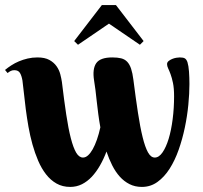

<svg xmlns="http://www.w3.org/2000/svg" viewBox="-36 -735 807 763"><path d="M655.8 -352.1Q655.8 -384.3 651.4 -405.3Q647 -426.3 641.8 -440.2Q636.7 -454.1 632.3 -463.1Q627.9 -472.2 627.9 -480Q627.9 -487.3 633.8 -492.2Q639.6 -497.1 647.7 -500.5Q655.8 -503.9 664.3 -505.4Q672.9 -506.8 678.2 -506.8Q692.4 -506.8 698.7 -502.9Q705.1 -499 709 -487.8Q713.4 -473.6 715.1 -450.4Q716.8 -427.2 716.8 -400.9Q716.8 -363.3 712.4 -318.4Q708 -273.4 698.5 -228Q689 -182.6 674.1 -140.1Q659.2 -97.7 638.2 -64.7Q617.2 -31.7 589.8 -12Q562.5 7.8 527.8 7.8Q500.5 7.8 478.8 -3.2Q457 -14.2 439.9 -33.2Q422.9 -52.2 409.9 -77.9Q397 -103.5 387.2 -132.8Q376 -103 361.3 -77.4Q346.7 -51.8 328.9 -32.7Q311 -13.7 289.6 -2.9Q268.1 7.8 243.2 7.8Q212.4 7.8 188.7 -5.6Q165 -19 147 -42.2Q128.9 -65.4 115.7 -96.2Q102.5 -127 93 -161.1Q83.5 -195.3 77.1 -231.4Q70.8 -267.6 66.4 -301.3Q62 -335 59.1 -364.3Q56.2 -393.6 53.2 -415Q49.8 -434.6 43.2 -445.3Q36.6 -456.1 21 -456.1Q12.7 -456.1 6.8 -453.1Q1 -450.2 -5.9 -444.8L-16.1 -457Q-4.9 -466.3 9 -475.3Q22.9 -484.4 39.1 -491.2Q55.2 -498 73.7 -502.4Q92.3 -506.8 112.8 -506.8Q142.1 -506.8 160.2 -496.8Q178.2 -486.8 188.7 -471.9Q199.2 -457 203.6 -439.9Q208 -422.9 210 -409.2Q218.8 -335.4 227.3 -279.3Q235.8 -223.1 245.6 -185.3Q255.4 -147.5 266.8 -128.2Q278.3 -108.9 293.9 -108.9Q304.2 -108.9 314 -117.7Q323.7 -126.5 332.5 -142.1Q341.3 -157.7 349.1 -179.9Q356.9 -202.1 362.8 -229Q357.9 -255.9 354.5 -282.2Q351.1 -308.6 348.4 -332.8Q345.7 -356.9 343.3 -377.9Q340.8 -398.9 337.9 -415Q330.6 -460.9 346.4 -483.9Q362.3 -506.8 410.2 -506.8Q431.2 -506.8 445.6 -503.2Q460 -499.5 469.5 -489.5Q479 -479.5 484.9 -462.2Q490.7 -444.8 494.1 -418Q503.4 -344.7 512.2 -287.1Q521 -229.5 530.8 -189.9Q540.5 -150.4 552 -129.6Q563.5 -108.9 579.1 -108.9Q595.7 -108.9 609.9 -129.4Q624 -149.9 634.3 -183.6Q644.5 -217.3 650.1 -261.2Q655.8 -305.2 655.8 -352.1ZM424.8 -714.8 534.7 -571.8 520 -557.1 397 -641.1 273.9 -557.1 258.8 -571.8 368.7 -714.8Z"/></svg>

Font: Berkshire Swash
Style: Regular
Weight: 400
Designer: Astigmatic (AOETI)
Foundry: Astigmatic (AOETI)
Version: Version 1.001